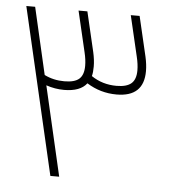

<svg xmlns="http://www.w3.org/2000/svg" viewBox="-49 -709 757 758"><g transform="rotate(5 329.5 -330.0)"><path d="M518 -445Q518 -343 410 -343Q346 -343 292 -377Q266 -343 202 -343Q166 -343 131 -355L213 0H178L25 -660H60L121 -395Q157 -377 200 -377Q241 -377 259 -393Q277 -409 277 -445Q277 -469 270 -498L232 -660H267L304 -502Q311 -471 311 -445Q311 -422 307 -407Q351 -377 407 -377Q447 -377 465.5 -393Q484 -409 484 -445Q484 -469 477 -498L439 -660H474L511 -502Q518 -471 518 -445Z"/></g></svg>

Font: Cairo ExtraLight
Style: Italic
Weight: 275
Italic angle: -13°
Designer: Mohamed Gaber, Accademia di Belle Arti di Urbino and others
Foundry: Kief Type Foundry, Accademia di Belle Arti di Urbino and others
Version: Version 3.011